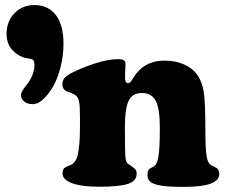

<svg xmlns="http://www.w3.org/2000/svg" viewBox="-20 -728 891 756"><path d="M62.5 -353Q62.5 -366.7 83.5 -392.1Q115.7 -432.1 115.7 -473.1Q115.7 -491.2 106 -494.6Q104.5 -495.1 101.3 -495.8Q98.1 -496.6 92.5 -497.6Q86.9 -498.5 81.5 -499.5Q54.2 -504.9 30 -529.5Q5.9 -554.2 5.9 -594.7Q5.9 -643.6 36.9 -675.8Q67.9 -708 115.7 -708Q169.9 -708 200 -668.5Q230 -628.9 230 -556.6Q230 -508.3 218.3 -462.9Q206.5 -417.5 188.5 -386.5Q170.4 -355.5 149.7 -336.7Q128.9 -317.9 110.4 -317.9Q85.9 -317.9 74.2 -329.3Q62.5 -340.8 62.5 -353ZM294.9 -230V-267.6Q294.9 -310.5 291.5 -327.9Q288.1 -345.2 277.3 -353Q270 -358.4 257.3 -362.8Q244.6 -367.2 240.7 -369.1Q225.6 -377.9 225.6 -395Q225.6 -409.2 232.4 -418.9Q239.3 -428.7 259.8 -439.5Q298.8 -460 351.6 -477.5Q404.3 -495.1 446.3 -495.1Q460.9 -495.1 467.5 -490.7Q474.1 -486.3 474.1 -474.1Q474.1 -465.8 473.1 -450.2Q472.2 -434.6 472.2 -423.8Q472.2 -400.4 484.4 -400.4Q489.3 -400.4 493.4 -404.8Q497.6 -409.2 504.4 -420.9Q545.9 -489.3 627.4 -489.3Q671.4 -489.3 704.1 -474.6Q736.8 -460 754.4 -436.5Q775.9 -407.2 782.2 -366.7Q788.6 -326.2 788.6 -217.8Q788.6 -138.2 794.4 -108.9Q797.9 -88.9 807.6 -80.6Q812 -76.7 821 -72.5Q830.1 -68.4 831.5 -67.4Q843.3 -60.1 843.3 -42.5Q843.3 7.8 706.1 7.8Q667 7.8 641.8 6.1Q616.7 4.4 597.2 -0.7Q577.6 -5.9 569.1 -15.1Q560.5 -24.4 560.5 -39.1Q560.5 -58.6 570.3 -64.5L578.1 -68.4Q586.4 -72.8 590.3 -76.7Q598.1 -83.5 602.5 -105Q609.4 -134.8 609.4 -226.1Q609.4 -299.3 593.3 -330.6Q577.1 -361.8 539.1 -361.8Q500.5 -361.8 486.1 -330.1Q471.7 -298.3 471.7 -229Q471.7 -122.6 474.6 -103.5Q476.6 -86.4 487.8 -80.6Q500 -72.8 508.8 -65.4Q518.1 -58.1 518.1 -44.9Q518.1 -14.6 483.2 -3.7Q448.2 7.3 369.6 7.3Q301.8 7.3 263.9 -6.6Q226.1 -20.5 226.1 -45.4Q226.1 -62 235.4 -67.9Q239.3 -70.8 249 -74.5Q258.8 -78.1 263.2 -81.1Q279.3 -91.3 285.2 -114.3Q294.9 -153.3 294.9 -230Z"/></svg>

Font: Cooper* ExtraBold
Style: Regular
Weight: 800
Designer: Owen Earl
Foundry: indestructible type*
Version: Version 0.001